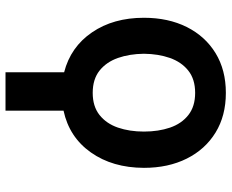

<svg xmlns="http://www.w3.org/2000/svg" viewBox="-88 -504 796 659"><g transform="rotate(90 309.5 -175.0)"><path d="M228.5 2.4Q141.6 -20 91.6 -93.3Q41.5 -166.5 41.5 -271.5Q41.5 -355 73.2 -418.5Q105 -481.9 162.8 -517.3Q220.7 -552.7 299.3 -552.7Q377.9 -552.7 435.5 -517.3Q493.2 -481.9 524.9 -418.5Q556.6 -355 556.6 -271.5Q556.2 -163.6 503.7 -89.4Q451.2 -15.1 360.4 4.4V203.6H228.5ZM299.3 -95.7Q345.7 -95.7 375.2 -119.1Q404.8 -142.6 418.5 -182.4Q432.1 -222.2 432.1 -271.5Q432.1 -321.3 418.5 -361.1Q404.8 -400.9 375.2 -424.1Q345.7 -447.3 299.3 -447.3Q252.4 -447.3 222.9 -423.8Q193.4 -400.4 179.4 -360.6Q165.5 -320.8 165 -271.5Q165.5 -222.2 179.4 -182.4Q193.4 -142.6 222.9 -119.1Q252.4 -95.7 299.3 -95.7Z"/></g></svg>

Font: Inter Semi Bold
Style: Regular
Weight: 600
Designer: Rasmus Andersson
Foundry: rsms
Version: Version 4.000;git-e0f93cc